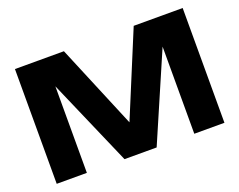

<svg xmlns="http://www.w3.org/2000/svg" viewBox="-117 -964 1469 1179"><g transform="rotate(-20 618.0 -375.0)"><path d="M1166 -750V0H969V-676L1013 -671L723 0H513L222 -669L267 -674V0H70V-750H390L659 -106H579L846 -750Z"/></g></svg>

Font: Unbounded
Style: Bold
Weight: 700
Designer: Luke Prowse, Jean-Baptiste Morizot, Fátima Lázaro, Florian Runge
Foundry: NaN
Version: Version 1.700